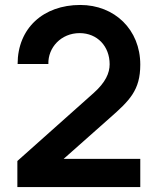

<svg xmlns="http://www.w3.org/2000/svg" viewBox="-20 -755 636 774"><path d="M421 -278C503 -350 545.5 -391.5 545.5 -494.5C545.5 -635.5 442 -735 303.5 -735C154.5 -735 51 -641 51 -497H175C173 -563 226 -621.5 301 -621.5C372.5 -621.5 422 -568 422 -496C422 -460.5 405.5 -423 358 -380.5L50 -106V-1H545.5V-114.5H236.5Z"/></svg>

Font: Hauora
Style: Bold
Weight: 700
Designer: Wayne Shih
Foundry: WCYS
Version: Version 1.001;hotconv 1.0.109;makeotfexe 2.5.65596